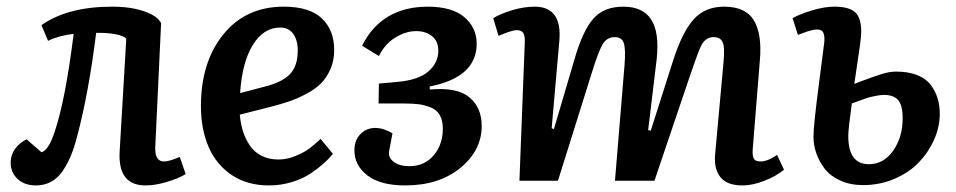

<svg xmlns="http://www.w3.org/2000/svg" viewBox="-20 -545 2882 579"><path d="M105 -469.2Q184.6 -524.9 317.9 -524.9Q375 -524.9 415.3 -510.7Q455.6 -496.6 465.8 -475.1L448.2 -101.1Q446.8 -58.1 474.1 -58.1Q491.2 -58.1 522 -71.8L540 -20Q517.1 -6.3 482.4 3.9Q447.8 14.2 418.9 14.2Q335 14.2 340.8 -87.9L360.8 -428.2Q353 -437.5 326.2 -442.1Q299.3 -446.8 270 -445.8Q247.6 -265.6 212.9 -134.8Q204.1 -100.6 193.8 -75.7Q183.6 -50.8 168.9 -29.3Q154.3 -7.8 134 3.2Q113.8 14.2 87.9 14.2Q54.2 14.2 33.2 -5.1Q12.2 -24.4 12.2 -55.2Q12.2 -77.6 25.6 -96.2Q39.1 -114.7 60.1 -125L105 -85.9Q126 -90.8 145 -147.9Q177.2 -243.2 202.1 -442.9Q157.7 -438 125 -421.9Z M835.9 -524.9Q913.1 -524.9 950.4 -489.7Q987.8 -454.6 987.8 -394Q987.8 -362.3 976.3 -336.2Q964.8 -310.1 947.5 -293Q930.2 -275.9 903.3 -261.7Q876.5 -247.6 852.3 -239.3Q828.1 -231 796.9 -223.1L703.1 -199.2Q705.6 -172.4 712.6 -149.7Q719.7 -127 732.9 -106.9Q746.1 -86.9 768.3 -75.4Q790.5 -64 819.8 -64Q845.7 -64 872.1 -75Q898.4 -85.9 913.6 -97.7Q928.7 -109.4 946.8 -126L983.9 -81.1Q973.1 -67.4 957.8 -53.5Q942.4 -39.6 918.2 -22.9Q894 -6.3 860.6 3.9Q827.1 14.2 791 14.2Q725.6 14.2 678.7 -17.3Q631.8 -48.8 608.9 -102.3Q585.9 -155.8 585.9 -225.1Q585.9 -357.9 653.6 -441.4Q721.2 -524.9 835.9 -524.9ZM877.9 -393.1Q877.9 -423.8 864.3 -442.9Q850.6 -461.9 824.7 -461.9Q774.9 -461.9 742.4 -409.4Q710 -356.9 704.1 -264.2L775.9 -283.2Q830.1 -296.4 854 -321Q877.9 -345.7 877.9 -393.1Z M1163.6 -143.1Q1135.7 -159.2 1111.8 -159.2Q1085 -159.2 1066.9 -140.6Q1048.8 -122.1 1048.8 -91.8Q1048.8 -45.9 1088.1 -15.9Q1127.4 14.2 1201.7 14.2Q1303.7 14.2 1368.2 -38.6Q1432.6 -91.3 1432.6 -165Q1432.6 -220.7 1395.3 -251.7Q1357.9 -282.7 1275.9 -274.9V-284.2Q1417.5 -312 1417.5 -413.1Q1417.5 -461.4 1380.4 -493.2Q1343.3 -524.9 1270.5 -524.9Q1131.3 -524.9 1071.8 -407.2L1122.6 -376Q1140.6 -412.6 1172.4 -431.9Q1204.1 -451.2 1234.9 -451.2Q1263.7 -451.2 1282.7 -436Q1301.8 -420.9 1301.8 -392.1Q1301.8 -355.5 1271.5 -329.3Q1241.2 -303.2 1176.8 -297.9L1122.6 -293L1121.6 -232.9H1198.7Q1225.6 -232.9 1243.7 -230.5Q1261.7 -228 1279.5 -220.7Q1297.4 -213.4 1306.4 -197.5Q1315.4 -181.6 1315.4 -157.2Q1315.4 -108.9 1287.6 -76.4Q1259.8 -43.9 1214.8 -43.9Q1184.1 -43.9 1166.7 -57.4Q1149.4 -70.8 1153.8 -90.8Z M1863.3 -348.1Q1867.2 -396 1861.3 -414.6Q1855.5 -433.1 1833.5 -433.1Q1810.1 -433.1 1797.1 -411.1Q1784.2 -389.2 1763.2 -320.8L1662.6 0H1546.4L1562.5 -416Q1563.5 -437 1557.9 -445.6Q1552.2 -454.1 1537.6 -454.1Q1524.4 -454.1 1483.4 -437L1467.3 -490.2Q1489.7 -503.9 1525.1 -514.4Q1560.5 -524.9 1592.3 -524.9Q1676.8 -524.9 1666.5 -418.9L1643.6 -158.2L1650.4 -155.8L1712.4 -366.2Q1737.3 -452.6 1769.3 -488.8Q1801.3 -524.9 1859.4 -524.9Q1918.5 -524.9 1943.6 -486.3Q1968.8 -447.8 1960.4 -367.2L1934.6 -152.8L1942.4 -150.9L2010.3 -363.8Q2037.6 -448.7 2072 -486.8Q2106.4 -524.9 2163.6 -524.9Q2228.5 -524.9 2253.4 -483.6Q2278.3 -442.4 2271.5 -363.8L2250.5 -102.1Q2248 -78.1 2252.4 -68.1Q2256.8 -58.1 2272.5 -58.1Q2295.9 -58.1 2323.2 -78.1L2344.2 -33.2Q2320.8 -13.7 2285.2 0.2Q2249.5 14.2 2219.2 14.2Q2173.8 14.2 2153.6 -9.5Q2133.3 -33.2 2136.2 -76.2L2161.6 -354Q2164.1 -379.9 2163.3 -397.5Q2162.6 -415 2155.3 -424.1Q2147.9 -433.1 2132.3 -433.1Q2109.9 -433.1 2096.7 -411.6Q2087.9 -396.5 2064.5 -327.1Q2062.5 -320.8 2060.5 -315.9L1953.6 0H1834.5Z M2556.2 -292Q2561.5 -293.9 2582.5 -302Q2603.5 -310.1 2611.8 -312.7Q2620.1 -315.4 2635.5 -320.6Q2650.9 -325.7 2661.9 -327.4Q2672.9 -329.1 2683.1 -329.1Q2718.8 -329.1 2745.1 -318.8Q2771.5 -308.6 2785.9 -290Q2800.3 -271.5 2807.1 -249.5Q2814 -227.5 2814 -201.2Q2814 -163.1 2797.4 -125Q2780.8 -86.9 2751.7 -56.2Q2722.7 -25.4 2678.2 -6.1Q2633.8 13.2 2583 13.2Q2543.9 13.2 2513.9 -0.5Q2483.9 -14.2 2467 -36.1Q2450.2 -58.1 2441.7 -82.8Q2433.1 -107.4 2433.1 -132.8Q2433.1 -166 2449.5 -291.5Q2465.8 -417 2465.8 -418Q2467.3 -437.5 2462.6 -446.8Q2458 -456.1 2443.8 -456.1Q2437.5 -456.1 2429.2 -454.1Q2420.9 -452.1 2415 -450.2Q2409.2 -448.2 2399.4 -444.6Q2389.6 -440.9 2386.2 -439.9L2370.1 -490.2Q2390.6 -502 2428 -513.4Q2465.3 -524.9 2496.1 -524.9Q2540 -524.9 2558.6 -508.3Q2577.1 -491.7 2577.1 -449.2Q2577.1 -437 2573.5 -409.7Q2569.8 -382.3 2563.5 -340.8Q2557.1 -299.3 2556.2 -292ZM2548.8 -232.9Q2538.1 -156.2 2538.1 -134.8Q2538.1 -49.8 2600.1 -49.8Q2645 -49.8 2673.6 -90.8Q2702.1 -131.8 2702.1 -188Q2702.1 -228 2688.2 -243.4Q2674.3 -258.8 2646 -258.8Q2634.3 -258.8 2618.4 -255.4Q2602.5 -252 2594 -249.3Q2585.4 -246.6 2567.4 -239.7Q2549.3 -232.9 2548.8 -232.9Z"/></svg>

Font: Literata Book SemiBold
Style: Italic
Weight: 600
Italic angle: -3°
Designer: Latin by Veronika Burian and Jose Scaglione. Greek by Irene Vlachou. Cyrillic by Vera Evstafieva
Foundry: TypeTogether
Version: Version 1.003;PS 001.003;hotconv 1.0.88;makeotf.lib2.5.64775